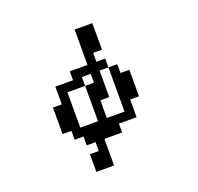

<svg xmlns="http://www.w3.org/2000/svg" viewBox="-156 -965 1312 1275"><g transform="rotate(-20 500.0 -328.0)"><path d="M500 -171.9H625V-484.4H562.5V-296.9H500ZM312.5 -171.9H437.5V-421.9H500V-484.4H437.5V-421.9H312.5ZM187.5 -171.9V-359.4H250V-484.4H375V-546.9H500V-796.9H625V-609.4H562.5V-546.9H625V-484.4H687.5V-421.9H750V-234.4H687.5V-109.4H562.5V-46.9H437.5V140.6H312.5V15.6H375V-46.9H312.5V-109.4H250V-171.9Z"/></g></svg>

Font: KH Dot Dougenzaka 16
Style: Regular
Weight: 400
Designer: Original version for X68000 by Keitarou Hiraki (http://hp.vector.co.jp/authors/VA000874/) / TrueType conversion by Homem
Version: Version 1.00.20150527